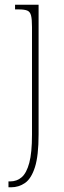

<svg xmlns="http://www.w3.org/2000/svg" viewBox="-20 -556 274 816"><path d="M16 240V215H23Q52 215 72.5 197Q93 179 104.5 136Q116 93 116 16V-441Q116 -474 112 -490Q108 -506 96 -511Q84 -516 59 -516H44V-536H144V15Q144 106 128.5 154.5Q113 203 86.5 221.5Q60 240 27 240Z"/></svg>

Font: Noto Serif Lao Condensed Thin
Style: Regular
Weight: 100
Width: 3
Designer: Monotype Design Team
Foundry: Monotype Imaging Inc.
Version: Version 2.003; ttfautohint (v1.8.4.7-5d5b)